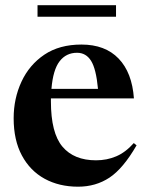

<svg xmlns="http://www.w3.org/2000/svg" viewBox="-20 -692 554 724"><path d="M287 -524Q376.5 -524 427.2 -471.2Q478 -418.5 485 -321H172Q172 -315.5 172 -309.5Q172 -190.5 215.5 -139Q259 -87.5 342 -87.5Q383 -87.5 418.2 -102.5Q453.5 -117.5 484.5 -152.5L495 -144Q444.5 -56.5 392.8 -22.2Q341 12 274.5 12Q203 12 148.2 -18Q93.5 -48 62.5 -105.8Q31.5 -163.5 31.5 -246Q31.5 -320.5 61 -384Q90.5 -447.5 147.2 -485.8Q204 -524 287 -524ZM270.5 -493Q229.5 -493 204.8 -461Q180 -429 174 -357H349.5Q342.5 -432 323.5 -462.5Q304.5 -493 270.5 -493ZM121.5 -629V-672.5H417.5V-629Z"/></svg>

Font: Newsreader 72pt SemiBold
Style: Regular
Weight: 600
Designer: Hugues Gentile
Foundry: Production Type
Version: Version 1.003; ttfautohint (v1.8.3)